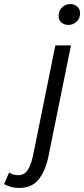

<svg xmlns="http://www.w3.org/2000/svg" viewBox="-144 -710 415 947"><path d="M95 61Q81 131 47.5 174Q14 217 -49 217Q-72 217 -89.5 212Q-107 207 -124 198L-99 141Q-89 147 -79 150.5Q-69 154 -53 154Q-25 154 -8.5 130Q8 106 18 62L129 -486H206ZM193 -587Q174 -587 159.5 -598.5Q145 -610 145 -632Q145 -657 162 -673.5Q179 -690 203 -690Q222 -690 236.5 -678Q251 -666 251 -644Q251 -619 233.5 -603Q216 -587 193 -587Z"/></svg>

Font: mr_Source Sans Pro
Style: Italic
Weight: 400
Italic angle: -11°
Designer: Paul D. Hunt
Foundry: Adobe Systems Incorporated
Version: Version 1.036;July 10, 2024;FontCreator 11.5.0.2430 64-bit